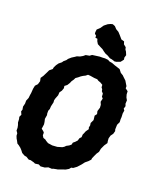

<svg xmlns="http://www.w3.org/2000/svg" viewBox="-163 -977 895 1094"><g transform="rotate(20 285.0 -430.0)"><path d="M218 21 205 14 183 17 175 13 153 7 142 8 124 -3 112 -5 94 -15 84 -28 74 -39 60 -50 50 -56 41 -73 36 -81 30 -96 29 -111 20 -124V-141L17 -156L12 -170L11 -190L8 -203L15 -218L7 -236L11 -247L8 -265L13 -285V-303L21 -322L23 -341L25 -353L27 -380L31 -400L44 -414L50 -434L46 -453L57 -469L62 -479L71 -497L77 -510L94 -524L96 -535L104 -551L114 -565L130 -578L136 -587L150 -599L156 -608L172 -622L188 -632L198 -639L215 -644L231 -653L243 -663L265 -667L277 -676L299 -679L321 -682H338L353 -683L372 -681L383 -675L400 -672L418 -665L443 -657L452 -654L466 -636L481 -627L489 -619L505 -604L514 -589L522 -576V-563L538 -551L539 -532L544 -515L552 -501L551 -480L556 -467L551 -450L558 -441L555 -423L556 -400L555 -388L556 -370L547 -351L546 -323L549 -313L544 -295L533 -280L528 -262L529 -246L531 -234L518 -215L507 -191L503 -171L493 -156L486 -141L478 -123L477 -114L464 -100L448 -87L435 -70L426 -60L415 -48L396 -34L385 -32L376 -21L359 -11L338 -4L317 4L310 5L290 9L284 12L262 11L243 19ZM240 -114 270 -116 297 -124 307 -130 316 -139 331 -147 342 -156 345 -169 356 -178 367 -190 372 -206 381 -215 382 -232 386 -240 392 -255 404 -272 401 -282 404 -295 402 -309 412 -330 409 -356 419 -369 415 -386 419 -399 422 -409 421 -426 414 -442 419 -463 411 -472 410 -490 400 -501 398 -512 391 -521 390 -536 375 -545 361 -550 352 -556 334 -557 309 -561 294 -562 283 -553 269 -546 258 -539 246 -529 233 -520 227 -508 218 -495 213 -483 203 -467 189 -456 191 -443 185 -426 175 -412 174 -394 165 -371 162 -359 163 -347 157 -321 156 -304 151 -292V-275L153 -266L149 -242L153 -225L155 -211L153 -196L151 -183L164 -173L170 -166V-150L178 -137L192 -132L198 -127L213 -118L227 -116ZM410 -685 391 -691 379 -693 362 -703 345 -710 332 -719 322 -727 306 -735 287 -745 278 -760 274 -773 261 -775V-787L251 -795L250 -804L252 -821L269 -837L282 -856L301 -871L316 -878L328 -881L343 -875L356 -861L373 -851L386 -837L404 -816L422 -811L427 -795L442 -783L445 -770L452 -760L460 -741L455 -725L457 -713L443 -695L422 -687Z"/></g></svg>

Font: Winky Rough SemiBold
Style: Italic
Weight: 600
Italic angle: -8.97852°
Designer: Simon Atzbach
Foundry: typofactur
Version: Version 1.206; ttfautohint (v1.8.4.7-5d5b)